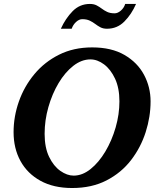

<svg xmlns="http://www.w3.org/2000/svg" viewBox="-20 -924 792 960"><path d="M732.9 -417Q732.9 -340.3 708.5 -263.7Q684.1 -187 635.3 -123.5Q586.4 -60.1 512.7 -22Q439 16.1 340.8 16.1Q248 16.1 182.4 -20Q116.7 -56.2 82.3 -119.1Q47.9 -182.1 47.9 -263.2Q47.9 -341.3 74.5 -416.7Q101.1 -492.2 151.9 -553.2Q202.6 -614.3 275.4 -650.6Q348.1 -687 440.9 -687Q537.6 -687 602.5 -649.2Q667.5 -611.3 700.2 -549.8Q732.9 -488.3 732.9 -417ZM577.1 -417Q577.1 -483.9 555.2 -530.8Q533.2 -577.6 500 -602.3Q466.8 -627 432.1 -627Q387.7 -627 346.4 -594.7Q305.2 -562.5 272.9 -508.5Q240.7 -454.6 221.9 -388.4Q203.1 -322.3 203.1 -254.9Q203.1 -186 225.6 -139.6Q248 -93.3 281.7 -69.6Q315.4 -45.9 348.1 -45.9Q392.1 -45.9 433.1 -78.9Q474.1 -111.8 506.6 -166.3Q539.1 -220.7 558.1 -286.4Q577.1 -352.1 577.1 -417ZM284.2 -780.3Q307.6 -832 343.3 -868.2Q378.9 -904.3 429.2 -904.3Q449.2 -904.3 462.9 -897.2Q476.6 -890.1 488.8 -880.9Q501 -871.6 515.9 -864.5Q530.8 -857.4 553.2 -857.4Q568.8 -857.4 584.5 -871.1Q600.1 -884.8 606 -904.3H660.2Q637.7 -852.5 601.8 -816.4Q565.9 -780.3 515.1 -780.3Q495.6 -780.3 481.9 -787.6Q468.3 -794.9 456.1 -804.2Q443.8 -813.5 428.7 -820.8Q413.6 -828.1 391.1 -828.1Q375.5 -828.1 360.4 -814.2Q345.2 -800.3 338.4 -780.3Z"/></svg>

Font: Charis
Style: Bold Italic
Weight: 700
Italic angle: -11°
Designer: Walt Agee, Miriam Martin, Annie Olsen, Victor Gaultney, Lorna Priest, Alan Ward, Bob Hallissy, Martin Hosken, Sharon Cor
Foundry: SIL Global
Version: Version 7.000